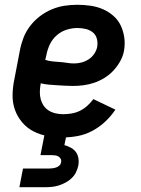

<svg xmlns="http://www.w3.org/2000/svg" viewBox="-20 -562 590 802"><path d="M244 12Q211 12 179.5 6.5Q148 1 120.5 -13Q93 -27 73 -50.5Q53 -74 42.5 -103Q32 -132 32.5 -165Q33 -198 40 -231L63 -351Q68 -378 78 -404Q88 -430 105.5 -453Q123 -476 146.5 -494Q170 -512 196.5 -523Q223 -534 249.5 -538Q276 -542 303 -542Q331 -542 358.5 -538Q386 -534 410 -523.5Q434 -513 453.5 -496Q473 -479 484 -456Q495 -433 499 -406Q503 -379 498 -350Q494 -328 482.5 -307Q471 -286 454.5 -268Q438 -250 417 -237Q396 -224 374 -216.5Q352 -209 329.5 -206Q307 -203 285 -203Q268 -203 251.5 -204Q235 -205 217.5 -206Q200 -207 183.5 -208.5Q167 -210 150 -214V-213Q147 -196 146.5 -179.5Q146 -163 150 -148Q154 -133 162.5 -120.5Q171 -108 184 -100Q197 -92 212.5 -88.5Q228 -85 244 -85Q261 -85 279 -88Q297 -91 313.5 -99Q330 -107 344 -119.5Q358 -132 370 -148L462 -104Q444 -77 419.5 -54Q395 -31 366 -15.5Q337 0 305.5 6Q274 12 244 12ZM290 -297Q305 -297 320.5 -301Q336 -305 350 -314Q364 -323 373.5 -337Q383 -351 386 -366Q389 -384 384.5 -400.5Q380 -417 367.5 -427Q355 -437 338 -441Q321 -445 303 -445Q281 -445 258.5 -438Q236 -431 217.5 -415Q199 -399 188.5 -377Q178 -355 174 -333L169 -312Q184 -307 199 -305.5Q214 -304 229.5 -303Q245 -302 259.5 -299.5Q274 -297 290 -297ZM61 220 76 142H184Q191 142 199 141Q207 140 214.5 137.5Q222 135 228 129.5Q234 124 235 116Q237 108 233.5 101.5Q230 95 224 91.5Q218 88 210.5 87Q203 86 195 86H149L166 0H258L249 44Q263 48 276 55Q289 62 297 73Q305 84 307.5 99Q310 114 307 130Q304 144 297.5 157.5Q291 171 279.5 182Q268 193 254 200.5Q240 208 226 212.5Q212 217 197.5 218.5Q183 220 169 220Z"/></svg>

Font: Lode
Style: Bold Italic
Weight: 700
Italic angle: -11°
Monospace: yes
Designer: Belleve Invis
Foundry: Belleve Invis
Version: Version 29.2.0; ttfautohint (v1.8.3)